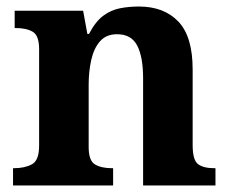

<svg xmlns="http://www.w3.org/2000/svg" viewBox="-20 -569 707 589"><path d="M20 0V-53H22Q56 -53 78 -65Q100 -77 100 -122V-418Q100 -460 80.5 -471.5Q61 -483 28 -483H25V-536H235L248 -465H253Q273 -503 296.5 -520.5Q320 -538 347.5 -543.5Q375 -549 406 -549Q483 -549 527 -503Q571 -457 571 -356V-124Q571 -78 587.5 -65.5Q604 -53 638 -53H641V0H419V-329Q419 -394 401 -429Q383 -464 339 -464Q306 -464 287 -442.5Q268 -421 260 -385.5Q252 -350 252 -309V-118Q252 -76 271.5 -64.5Q291 -53 324 -53H327V0Z"/></svg>

Font: Noto Serif Bengali
Style: Bold
Weight: 700
Designer: Juan Bruce, Universal Thirst, Indian Type Foundry and the Monotype Design Team.
Foundry: Monotype Imaging Inc.
Version: Version 2.003; ttfautohint (v1.8.4.7-5d5b)